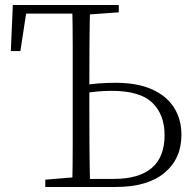

<svg xmlns="http://www.w3.org/2000/svg" viewBox="-20 -743 769 763"><path d="M302 0V-32H432Q531 -32 582.5 -75Q634 -118 634 -206Q634 -288 585 -335Q536 -382 424 -382Q392 -382 362.5 -379Q333 -376 302 -370V-402Q337 -409 371 -411.5Q405 -414 439 -414Q526 -414 584 -388Q642 -362 671.5 -315.5Q701 -269 701 -207Q701 -112 633.5 -56Q566 0 440 0ZM267 0Q269 -83 269 -166Q269 -249 269 -333V-390Q269 -474 269 -557.5Q269 -641 267 -723H338Q336 -641 335.5 -557.5Q335 -474 335 -389V-333Q335 -249 335.5 -166Q336 -83 338 0ZM23 -540 31 -723H307V-689H58L89 -723L61 -540ZM160 0V-29L293 -40H302V0ZM301 -684V-723H452V-694L313 -684Z"/></svg>

Font: Early Summer Mincho VF
Style: Regular
Weight: 250
Designer: GuiWonder
Version: Version 1.002